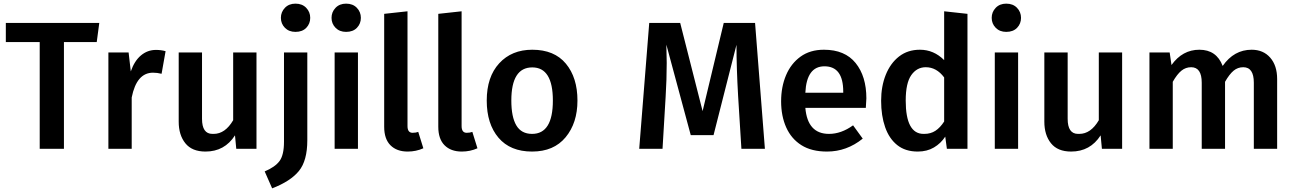

<svg xmlns="http://www.w3.org/2000/svg" viewBox="-20 -817 7100 1054"><path d="M331 0H198V-586H12V-691H525L511 -586H331Z M703 0H575V-529H686L698 -425Q718 -483 754 -513Q790 -543 836 -543Q865 -543 889 -536L867 -412Q843 -418 820 -418Q730 -418 703 -282Z M1108 15Q1034 15 997.5 -30.5Q961 -76 961 -149V-529H1089V-165Q1089 -82 1146 -82H1153Q1216 -82 1260 -157V-529H1388V0H1277L1270 -74Q1213 15 1108 15Z M1474 217 1433 124Q1490 100 1514.5 67Q1539 34 1539 -39V-529H1667V-47Q1667 65 1621 121.5Q1575 178 1474 217ZM1602 -642Q1566 -642 1544 -664.5Q1522 -687 1522 -719Q1522 -751 1544 -774Q1566 -797 1602 -797Q1639 -797 1661 -774Q1683 -751 1683 -719Q1683 -687 1661.5 -664.5Q1640 -642 1602 -642Z M1880 -642Q1844 -642 1822 -664.5Q1800 -687 1800 -719Q1800 -751 1822 -774Q1844 -797 1880 -797Q1917 -797 1939 -774Q1961 -751 1961 -719Q1961 -687 1939.5 -664.5Q1918 -642 1880 -642ZM1945 0H1817V-529H1945Z M2218 15Q2158 15 2123.5 -19.5Q2089 -54 2089 -121V-741L2217 -755V-125Q2217 -88 2245 -88Q2263 -88 2276 -93L2304 -3Q2264 15 2218 15Z M2515 15Q2455 15 2420.5 -19.5Q2386 -54 2386 -121V-741L2514 -755V-125Q2514 -88 2542 -88Q2560 -88 2573 -93L2601 -3Q2561 15 2515 15Z M2901 15Q2781 15 2716.5 -61Q2652 -137 2652 -265Q2652 -395 2720.5 -469.5Q2789 -544 2902 -544Q3023 -544 3086.5 -467.5Q3150 -391 3150 -265Q3150 -142 3085 -63.5Q3020 15 2901 15ZM2901 -82Q3015 -82 3015 -265Q3015 -447 2902 -447Q2787 -447 2787 -265Q2787 -175 2814.5 -128.5Q2842 -82 2901 -82Z M3193 0Z M4179 0H4050L4032 -289Q4023 -444 4023 -571L3897 -75H3772L3638 -572L3640 -472Q3640 -381 3634 -285L3617 0H3489L3544 -691H3714L3837 -207L3953 -691H4125Z M4520 15Q4435 15 4379.5 -20Q4324 -55 4296 -117.5Q4268 -180 4268 -261Q4268 -340 4295 -404Q4322 -468 4374.5 -506Q4427 -544 4503 -544Q4618 -544 4677 -471Q4736 -398 4736 -277L4733 -225H4401Q4413 -82 4531 -82Q4598 -82 4663 -129L4716 -56Q4628 15 4520 15ZM4609 -308V-314Q4609 -453 4506 -453Q4408 -453 4401 -308Z M5018 15Q4950 15 4905.5 -20.5Q4861 -56 4839 -119Q4817 -182 4817 -264Q4817 -343 4842.5 -406.5Q4868 -470 4915.5 -507Q4963 -544 5030 -544Q5106 -544 5163 -487V-755L5291 -741V0H5178L5169 -67Q5145 -30 5107 -7.5Q5069 15 5018 15ZM5054 -82Q5089 -82 5115 -99Q5141 -116 5163 -150V-392Q5121 -448 5062 -448Q5013 -448 4982.5 -404.5Q4952 -361 4952 -265Q4952 -82 5050 -82Z M5504 -642Q5468 -642 5446 -664.5Q5424 -687 5424 -719Q5424 -751 5446 -774Q5468 -797 5504 -797Q5541 -797 5563 -774Q5585 -751 5585 -719Q5585 -687 5563.5 -664.5Q5542 -642 5504 -642ZM5569 0H5441V-529H5569Z M5860 15Q5786 15 5749.5 -30.5Q5713 -76 5713 -149V-529H5841V-165Q5841 -82 5898 -82H5905Q5968 -82 6012 -157V-529H6140V0H6029L6022 -74Q5965 15 5860 15Z M6991 0H6863V-363Q6863 -448 6805 -448Q6775 -448 6752 -429Q6729 -410 6705 -368V0H6577V-363Q6577 -448 6519 -448Q6489 -448 6465.5 -429Q6442 -410 6418 -368V0H6290V-529H6401L6411 -460Q6471 -544 6564 -544Q6658 -544 6692 -455Q6754 -544 6851 -544Q6915 -544 6953 -500.5Q6991 -457 6991 -383Z"/></svg>

Font: Trujillo Medium
Style: Regular
Weight: 500
Designer: Fira Sans original fonts by bBox Type GmbH, Carrois Corporate GbR, & Edenspiekermann AG / Changes by Cristiano Sobral
Foundry: Fira Sans original fonts by bBox Type GmbH, Carrois Corporate GbR, & Edenspiekermann AG / Changes by Cristiano Sobral
Version: Version 4.301;October 17, 2021;FontCreator 14.0.0.2814 64-bi